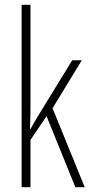

<svg xmlns="http://www.w3.org/2000/svg" viewBox="-20 -780 379 800"><path d="M107 -365V-760H70V0H107V-197L174 -296L294 0H333L199 -329L321 -529H281L138 -296C126 -277 119 -264 107 -242H105C107 -285 107 -321 107 -365Z"/></svg>

Font: Noto Sans Georgian ExtraCondensed ExtraLight
Style: Regular
Weight: 200
Width: 2
Designer: Monotype Design Team, Akaki Razmadze
Foundry: Google LLC
Version: Version 2.005